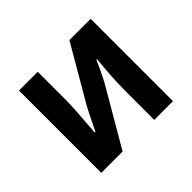

<svg xmlns="http://www.w3.org/2000/svg" viewBox="-118 -650 810 810"><g transform="rotate(-45 287.0 -245.5)"><path d="M73.2 0V-491.2H185.1V-321.8Q185.1 -277.8 173.8 -140.1H178.2Q219.2 -226.1 235.8 -253.9L374 -491.2H501V0H389.2V-169.9Q389.2 -250 399.9 -352.1H396Q363.3 -277.3 337.9 -235.8L200.2 0Z"/></g></svg>

Font: Source Sans 3 Semibold
Style: Regular
Weight: 600
Designer: Paul D. Hunt
Foundry: Adobe
Version: Version 3.052;hotconv 1.1.0;makeotfexe 2.6.0